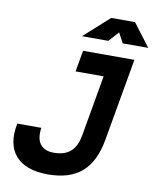

<svg xmlns="http://www.w3.org/2000/svg" viewBox="-97 -972 861 1056"><g transform="rotate(10 333.5 -444.0)"><path d="M241.7 9.8C404.8 9.8 492.7 -66.4 522 -232.4L603 -693.4H316.4L295.4 -574.7H452.1L392.1 -232.4C377.4 -150.4 333 -113.3 254.4 -113.3C183.6 -113.3 151.4 -158.7 164.1 -236.3H29.8C-2.9 -80.6 78.1 9.8 241.7 9.8ZM296.4 -771.5H443.8L494.1 -827.6L523.9 -771.5H666.5L570.3 -898.4H437.5Z"/></g></svg>

Font: Cascadia Mono NF
Style: Bold Italic
Weight: 700
Italic angle: -10°
Monospace: yes
Designer: Aaron Bell
Foundry: Saja Typeworks
Version: Version 2404.023